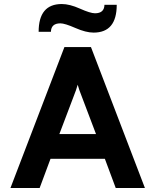

<svg xmlns="http://www.w3.org/2000/svg" viewBox="-20 -934 772 954"><path d="M445 -772Q407 -772 354.5 -795Q302 -818 280 -818Q234 -818 233 -776H172Q172 -914 287 -914Q326 -914 377.5 -891Q429 -868 452 -868Q498 -868 499 -910H560Q560 -772 445 -772ZM32 0 300 -700H432L700 0H555L501 -145H231L177 0ZM275 -268H457L388 -450Q372 -490 366 -513Q360 -490 344 -450Z"/></svg>

Font: ReCut ExtraBold
Style: Regular
Weight: 800
Designer: Giant Group (for alternate capitals set)
Version: Version 2.002;FEAKit 1.0